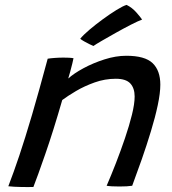

<svg xmlns="http://www.w3.org/2000/svg" viewBox="-20 -758 705 785"><path d="M116.5 6.5Q106.5 6.5 93 6.8Q79.5 7 66 6.5Q53.5 6.5 38 5.5Q22.5 4.5 14 3.5Q35.5 -52 59 -122Q82.5 -192 110.8 -288Q139 -384 175 -518Q187.5 -520 204.5 -521.2Q221.5 -522.5 239.5 -522.5Q250.5 -522.5 261.5 -522Q272.5 -521.5 280.5 -520Q279.5 -514.5 275.8 -498.8Q272 -483 267.2 -465.5Q262.5 -448 259 -437Q281.5 -457.5 321.2 -479Q361 -500.5 407.2 -515.2Q453.5 -530 496.5 -530Q572.5 -530 604 -499.8Q635.5 -469.5 635.5 -412Q635.5 -377.5 625 -328Q614.5 -278.5 597.2 -221.8Q580 -165 559.8 -107.2Q539.5 -49.5 520.5 1.5Q501.5 4.5 468.5 4.5Q433 4.5 416 1.5Q434 -40 453.8 -90.8Q473.5 -141.5 491 -193Q508.5 -244.5 519.5 -289Q530.5 -333.5 530.5 -363.5Q530.5 -397.5 512.8 -416.8Q495 -436 453.5 -436Q409 -436 367 -421Q325 -406 290.8 -385.8Q256.5 -365.5 234.5 -349Q198 -222.5 165.2 -128.2Q132.5 -34 116.5 6.5ZM497.5 -738Q520 -727 537.2 -707.5Q554.5 -688 561 -678Q544.5 -672 515.2 -657Q486 -642 454.2 -624.2Q422.5 -606.5 396.8 -591.5Q371 -576.5 362 -570Q357.5 -572 346.2 -577.2Q335 -582.5 323.8 -589Q312.5 -595.5 308 -599.5Q320 -614.5 345.2 -636Q370.5 -657.5 400.2 -679.2Q430 -701 456.2 -717.2Q482.5 -733.5 497.5 -738Z"/></svg>

Font: Grandstander
Style: Italic
Weight: 400
Italic angle: -15°
Designer: Tyler Finck
Foundry: Etcetera Type Co
Version: Version 1.200; ttfautohint (v1.8.3)